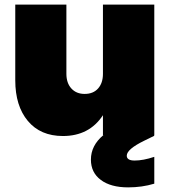

<svg xmlns="http://www.w3.org/2000/svg" viewBox="-20 -584 737 830"><path d="M647 -564V0H646L647 3L604 24Q528 61 528 89Q528 110 562 110Q599 110 647 94V210Q594 226 534 226Q459 226 416 194Q373 162 373 106Q373 45 427 0H425V-86Q366 4 252 4Q155 4 100.5 -61Q46 -126 46 -237V-564H267V-265Q267 -225 288.5 -201.5Q310 -178 346 -178Q383 -178 404 -201.5Q425 -225 425 -265V-564Z"/></svg>

Font: Poppins Black
Style: Regular
Weight: 900
Designer: Ninad Kale (Devanagari), Jonny Pinhorn (Latin)
Foundry: Indian Type Foundry
Version: Version 3.200;PS 1.000;hotconv 16.6.54;makeotf.lib2.5.65590